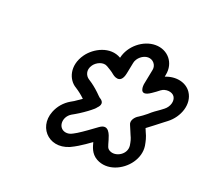

<svg xmlns="http://www.w3.org/2000/svg" viewBox="-87 -881 743 679"><g transform="rotate(20 284.0 -541.5)"><path d="M381.1 -722C400.6 -722 414.6 -704.5 410.9 -686L399.4 -628C399.4 -628 391.2 -577.5 436.1 -608.5C440.4 -611.5 444 -614 449.8 -618.1L461.9 -627.4C478.1 -639.6 503.1 -637.1 512.1 -623.6C522.1 -608.6 514.6 -584.7 497.4 -571.6L486.1 -563C472 -553.1 462.1 -546.8 448.4 -534.1C438.7 -526.1 428.9 -519 421.2 -514.1C408.1 -507.1 395.1 -490 402.6 -475.5C407 -466.9 409.9 -456.9 415.9 -444C423 -429.4 424.3 -422 426.8 -407.5C431.3 -373.8 391.3 -351.4 367 -364.9C356.2 -370.9 356.3 -376.7 349.3 -400.2C344.4 -416.5 333.8 -454.4 301.8 -431C282.6 -416.9 255.8 -397.3 237.2 -385.8L225 -378.9C214 -372.4 204.8 -371.3 196.3 -373C166.4 -379.1 165.5 -421.1 195.3 -439L207.4 -445.9C222.5 -454.4 245.9 -470.6 256.4 -479.3L266 -487.3C268.4 -489.3 271.7 -493.4 272.4 -494.5C273.3 -495.8 295.7 -514.4 268.9 -529.4C266.7 -530.5 262.4 -535.9 253.7 -544C239.2 -557.7 227.5 -566.9 210.7 -577.7C198.5 -585.6 188.5 -605.4 204 -627.1C214.5 -641.9 238.4 -653.4 255.4 -643.1C264.9 -637.2 275.4 -631.8 285.4 -623C285.4 -623 319.5 -593.7 329.4 -643L338 -686C341.8 -705.1 362.1 -722 381.1 -722ZM391.1 -772C344.5 -772 298.3 -734 288.1 -686.9C243.4 -713.1 188.8 -684.8 164 -649.9C129.5 -601.3 146.2 -552.2 177.8 -534C191.7 -525 201.2 -517.6 214.1 -505.4C206.3 -500 195.6 -492.5 188.1 -487.6L176.4 -480.9C153.9 -467.8 137.5 -448.3 128.4 -425.3C100.1 -353.8 167.5 -292.1 243.9 -337L256.5 -344.2C272.3 -353.8 285 -362.7 301.1 -374.3C305.4 -359.3 310.3 -334.3 335.7 -320.1C379 -296.1 433.1 -320.1 460.1 -358.9C473.5 -378.1 480.7 -401.1 477.3 -424.5C474.5 -440.2 471.7 -454 462.9 -472C461.2 -475.7 459.8 -479.3 457.9 -484.1C477.9 -498.7 490 -508.9 511.6 -525.4L523.4 -534.4C562.4 -564 581.7 -618.6 556.4 -656.4C537.4 -684.8 497.3 -693.5 459.4 -678L460.9 -686C470.4 -733.6 437.7 -772 391.1 -772Z"/></g></svg>

Font: Smoothie
Style: OutlineIt
Weight: 400
Foundry: Cannot Into Space Fonts
Version: Version 0.8